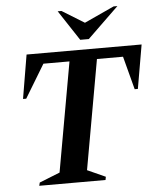

<svg xmlns="http://www.w3.org/2000/svg" viewBox="-58 -911 788 961"><g transform="rotate(-5 336.0 -431.0)"><path d="M100 0 104 -16 207 -57 305 -607H174L73 -440H57L94 -660H672L634 -440H618L574 -607H443L345 -57L436 -16L433 0ZM368 -710 268 -862H287L399 -793L549 -862H568L411 -710Z"/></g></svg>

Font: Spectral SC
Style: Bold Italic
Weight: 700
Italic angle: -10°
Designer: Jean-Baptiste Levee
Foundry: Production Type
Version: Version 2.001